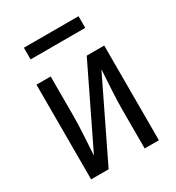

<svg xmlns="http://www.w3.org/2000/svg" viewBox="-169 -807 839 913"><g transform="rotate(-30 250.0 -351.0)"><path d="M64 0V-520H142V-312Q142 -257 138.5 -202Q135 -147 132 -91L340 -520H436V0H358V-208Q358 -263 361.5 -318Q365 -373 368 -429L160 0ZM400 -638H100V-702H400Z"/></g></svg>

Font: Iosevka
Style: Regular
Weight: 400
Monospace: yes
Designer: Belleve Invis
Foundry: Belleve Invis
Version: Version 33.2.3; ttfautohint (v1.8.4)